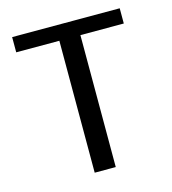

<svg xmlns="http://www.w3.org/2000/svg" viewBox="-92 -656 655 731"><g transform="rotate(-15 236.0 -290.0)"><path d="M22 -520H192V0H275V-520H446V-580H22Z"/></g></svg>

Font: Charger Sport
Style: DfBd
Weight: 400
Designer: Jasper
Foundry: Cannot Into Space Fonts
Version: Version 1.1